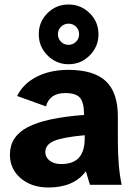

<svg xmlns="http://www.w3.org/2000/svg" viewBox="-20 -820 593 852"><path d="M284 -715Q265 -715 251 -701.5Q237 -688 237 -668Q237 -648 251 -634.5Q265 -621 284 -621Q303 -621 317 -634.5Q331 -648 331 -668Q331 -688 317.5 -701.5Q304 -715 284 -715ZM284 -535Q230 -535 191 -574Q152 -613 152 -668Q152 -723 190.5 -761.5Q229 -800 284 -800Q339 -800 378 -761.5Q417 -723 417 -668Q417 -613 378 -574Q339 -535 284 -535ZM181 -145Q181 -122 200.5 -107Q220 -92 251 -92Q305 -92 330.5 -120.5Q356 -149 356 -208V-220Q258 -211 219.5 -194.5Q181 -178 181 -145ZM361 -60Q308 12 195 12Q120 12 72 -29Q24 -70 24 -134Q24 -214 102.5 -255.5Q181 -297 353 -310Q353 -365 335 -386Q317 -407 270 -407Q200 -407 184 -348L56 -394Q83 -449 143 -479.5Q203 -510 283 -510Q396 -510 449.5 -460Q503 -410 503 -303V-194Q503 -78 520 0H379Z"/></svg>

Font: Atkinson Hyperlegible Pro
Style: Bold
Weight: 700
Designer: Elliott Scott, Megan Eiswerth, Linus Boman, Theodore Petrosky, Jacob Perez
Foundry: Braille Institute
Version: Version 1.5.1